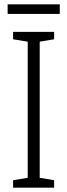

<svg xmlns="http://www.w3.org/2000/svg" viewBox="-20 -860 309 880"><path d="M228 0H40V-34L107 -45V-669L40 -680V-714H228V-680L162 -669V-45L228 -34ZM254 -840V-796H15V-840Z"/></svg>

Font: Noto Sans Lao UI Cond Light
Style: Regular
Weight: 300
Width: 3
Designer: Monotype Design Team
Foundry: Monotype Imaging Inc.
Version: Version 2.000; ttfautohint (v1.8.4.7-5d5b)